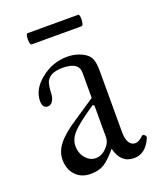

<svg xmlns="http://www.w3.org/2000/svg" viewBox="-112 -627 586 708"><g transform="rotate(-20 181.5 -272.5)"><path d="M81.1 -512.2Q73.7 -512.2 73.7 -534.2Q73.7 -556.2 81.1 -556.2H278.8Q283.2 -556.2 284.7 -545.2Q286.1 -534.2 283.7 -523.2Q281.2 -512.2 276.9 -512.2ZM123 11.2Q86.4 11.2 64.2 -12.2Q42 -35.6 42 -73.2Q42 -105 64.7 -133.8Q87.4 -162.6 140.1 -196.8L221.2 -251V-350.1Q221.2 -392.1 158.2 -392.1Q111.8 -392.1 97.2 -368.2Q89.4 -360.4 86.9 -324.2Q86.9 -302.7 79.3 -289.8Q71.8 -276.9 59.1 -276.9Q38.1 -276.9 38.1 -305.2Q38.1 -351.1 84.2 -387.9Q130.4 -424.8 187 -424.8Q225.6 -424.8 255.9 -405.8Q271 -396 277.1 -380.1Q283.2 -364.3 283.2 -334V-94.2Q283.2 -67.9 291.7 -53.5Q300.3 -39.1 315.9 -39.1Q330.1 -39.1 347.2 -56.2Q350.1 -59.1 354 -57.6Q357.9 -56.2 360.8 -51.5Q363.8 -46.9 361.8 -43Q338.9 11.2 293 11.2Q240.7 11.2 226.1 -49.8Q196.3 -14.2 175.3 -1.5Q154.3 11.2 123 11.2ZM221.2 -98.1V-221.2L215.8 -225.1Q149.4 -180.7 126.7 -156.2Q104 -131.8 104 -104Q104 -76.7 120.6 -56.9Q137.2 -37.1 160.2 -37.1Q183.1 -37.1 202.1 -56.2Q221.2 -75.2 221.2 -98.1Z"/></g></svg>

Font: Junicode SmCond Light
Style: Regular
Weight: 300
Width: 4
Designer: Peter S. Baker
Version: Version 2.206